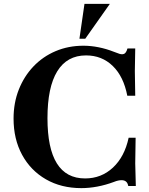

<svg xmlns="http://www.w3.org/2000/svg" viewBox="-20 -960 771 991"><path d="M400 11Q296 11 217 -34.5Q138 -80 94 -161Q50 -242 50 -348Q50 -429 77 -497.5Q104 -566 152.5 -617Q201 -668 267 -696Q333 -724 411 -724Q449 -724 489 -716Q529 -708 567 -693Q590 -684 597 -682Q604 -680 610 -680Q621 -680 627.5 -687.5Q634 -695 638 -710H678L676 -593L678 -466H637Q618 -565 562 -619.5Q506 -674 424 -674Q326 -674 275.5 -592Q225 -510 225 -350Q225 -39 419 -39Q503 -39 563 -95Q623 -151 644 -249H680L678 -117L681 0H642L641 -4Q635 -30 607 -30Q600 -30 590 -28Q580 -26 568 -21Q525 -5 482.5 3Q440 11 400 11ZM390 -760 416 -940H547L420 -760Z"/></svg>

Font: Baskervville SC
Style: Regular
Weight: 400
Designer: Alexis Faudot, Rémi Forte, Morgane Pierson, Rafael Ribas, Tanguy Vanlaeys, Rosalie Wagner, Thomas Huot-Marchand
Foundry: ANRT
Version: Version 1.100